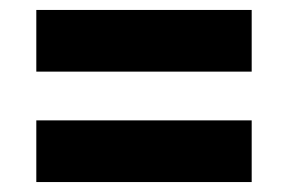

<svg xmlns="http://www.w3.org/2000/svg" viewBox="-20 -542 579 386"><path d="M53 -300H486V-176H53ZM53 -522H486V-398H53Z"/></svg>

Font: Encode Sans Narrow
Style: ExtraBold
Weight: 800
Designer: Pablo Impallari, Andres Torresi
Foundry: Pablo Impallari, Andres Torresi
Version: Version 1.000; ttfautohint (v1.00) -l 8 -r 50 -G 200 -x 14 -